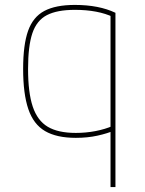

<svg xmlns="http://www.w3.org/2000/svg" viewBox="-20 -550 590 780"><path d="M429 210V-498L441 -480Q410 -495 370.5 -502.5Q331 -510 284 -510Q212 -510 170.5 -488.5Q129 -467 111.5 -415Q94 -363 94 -270Q94 -174 113 -117Q132 -60 174 -35Q216 -10 288 -10Q329 -10 368 -17.5Q407 -25 439 -39L447 -21Q417 -8 376.5 1Q336 10 288 10Q210 10 163 -17.5Q116 -45 95 -107Q74 -169 74 -270Q74 -368 94 -424.5Q114 -481 160 -505.5Q206 -530 284 -530Q382 -530 449 -498V210Z"/></svg>

Font: M PLUS Code Latin SemiExpanded Thin
Style: Regular
Weight: 250
Width: 6
Designer: Coji Morishita
Foundry: UNDERFOREST DESIGN
Version: Version 1.002; ttfautohint (v1.8.3)